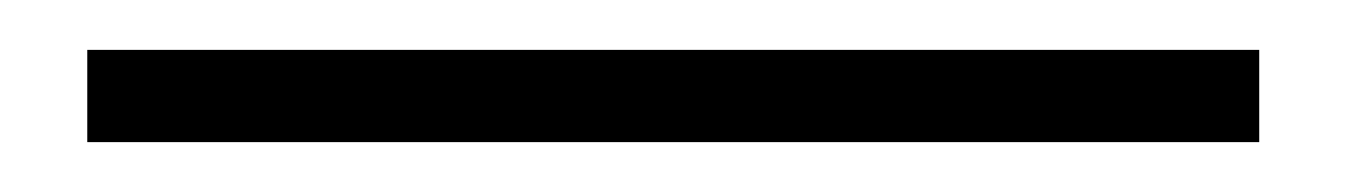

<svg xmlns="http://www.w3.org/2000/svg" viewBox="-20 -20 540 77"><path d="M15 37V0H485V37Z"/></svg>

Font: Nunito Sans 10pt ExtraLight
Style: Regular
Weight: 250
Designer: Vernon Adams
Foundry: Vernon Adams
Version: Version 3.101;gftools[0.9.27]